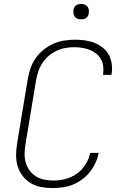

<svg xmlns="http://www.w3.org/2000/svg" viewBox="-20 -944 640 972"><path d="M245 8Q215 8 186.5 2.5Q158 -3 134.5 -17.5Q111 -32 94 -54.5Q77 -77 69 -104Q61 -131 61.5 -161Q62 -191 67 -220L121 -546Q126 -573 135 -599.5Q144 -626 161 -650Q178 -674 201 -692.5Q224 -711 250 -722.5Q276 -734 304 -738.5Q332 -743 359 -743Q385 -743 410.5 -739.5Q436 -736 458.5 -727Q481 -718 500 -703Q519 -688 530.5 -667Q542 -646 545.5 -621Q549 -596 545 -570L544 -565H501L502 -569Q505 -589 502.5 -609Q500 -629 490.5 -645.5Q481 -662 466 -673.5Q451 -685 433 -692Q415 -699 395 -702Q375 -705 355 -705Q333 -705 310.5 -701Q288 -697 266.5 -687Q245 -677 226.5 -661Q208 -645 195 -625.5Q182 -606 174.5 -584Q167 -562 163 -540L109 -214Q105 -190 104.5 -166.5Q104 -143 110 -121.5Q116 -100 129 -82Q142 -64 160.5 -52Q179 -40 202 -35Q225 -30 249 -30Q279 -30 310 -37.5Q341 -45 368 -64Q395 -83 413 -111.5Q431 -140 436 -170H479Q475 -145 463.5 -120Q452 -95 435 -73.5Q418 -52 395.5 -35.5Q373 -19 348 -9Q323 1 296.5 4.5Q270 8 245 8ZM391 -846Q381 -846 372.5 -849Q364 -852 358.5 -859Q353 -866 352 -875.5Q351 -885 352 -895Q353 -901 356 -907Q359 -913 365 -917Q371 -921 377.5 -922.5Q384 -924 390 -924Q400 -924 408.5 -921Q417 -918 422.5 -911Q428 -904 429.5 -894.5Q431 -885 429 -875Q428 -869 425 -863Q422 -857 416.5 -853Q411 -849 404 -847.5Q397 -846 391 -846Z"/></svg>

Font: Iosevka Aile XLt Obl
Style: Regular
Weight: 200
Italic angle: -9°
Designer: Belleve Invis
Foundry: Belleve Invis
Version: Version 31.1.0; ttfautohint (v1.8.4)